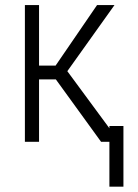

<svg xmlns="http://www.w3.org/2000/svg" viewBox="-20 -548 535 742"><path d="M195.8 -241.2H130.9V0H76.2V-528.3H130.9V-294.4H194.8L355 -528.3H422.4L240.2 -272.9L441.4 0H370.6ZM457 173.3H402.8V-61H457Z"/></svg>

Font: MAUL Condensed Light
Style: Light
Weight: 300
Designer: MAUL
Version: Version 2.137; 2017; ttfautohint (v1.8.3)